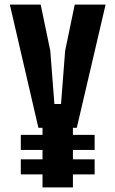

<svg xmlns="http://www.w3.org/2000/svg" viewBox="-20 -820 505 840"><path d="M299 -261V-230H394V-164H299V-123H394V-57H299V0H166V-57H71V-123H166V-164H71V-230H166V-261H148L23 -800H158L200 -598L218 -365H247L265 -598L307 -800H442L316 -261Z"/></svg>

Font: Big Shoulders Text ExtraBold
Style: Regular
Weight: 800
Designer: Patric King
Foundry: XO Type Co
Version: Version 1.000; ttfautohint (v1.8.2)